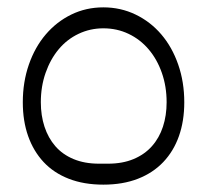

<svg xmlns="http://www.w3.org/2000/svg" viewBox="-20 -565 563 522"><path d="M249 -120H274Q313 -120 343 -132.5Q373 -145 393 -167.5Q413 -190 423 -220.5Q433 -251 433 -287Q433 -330 420 -367Q407 -404 384 -431Q361 -458 329.5 -473Q298 -488 261 -488Q225 -488 193.5 -473Q162 -458 139.5 -431Q117 -404 104 -367Q91 -330 91 -287Q91 -251 101 -220.5Q111 -190 130.5 -167.5Q150 -145 180 -132.5Q210 -120 249 -120ZM261 -63Q208 -63 167 -79Q126 -95 98.5 -124.5Q71 -154 56.5 -195Q42 -236 42 -287Q42 -342 58.5 -389.5Q75 -437 104.5 -471.5Q134 -506 174 -525.5Q214 -545 261 -545Q308 -545 348.5 -525.5Q389 -506 418.5 -471.5Q448 -437 464.5 -389.5Q481 -342 481 -287Q481 -236 466.5 -195Q452 -154 424 -124.5Q396 -95 355 -79Q314 -63 261 -63Z"/></svg>

Font: IBM Plex Sans Arabic Light
Style: Regular
Weight: 300
Designer: Mike Abbink, Paul van der Laan, Pieter van Rosmalen, Wael Morcos, Khajak Apelian
Foundry: Bold Monday
Version: Version 1.2